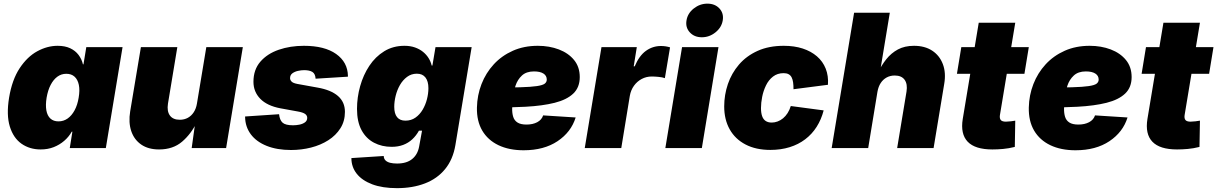

<svg xmlns="http://www.w3.org/2000/svg" viewBox="-20 -796 6542 1032"><path d="M198.7 7.3Q139.6 7.3 95.7 -23.4Q51.8 -54.2 32.7 -116.2Q13.7 -178.2 28.8 -271Q44.9 -367.7 85.7 -429.4Q126.5 -491.2 180.4 -520.5Q234.4 -549.8 289.6 -549.8Q329.6 -549.8 357.4 -536.6Q385.3 -523.4 402.3 -500.7Q419.4 -478 425.8 -450.2H428.7L443.8 -542.5H638.7L548.8 0H355L369.1 -88.4H365.7Q350.1 -60.5 325.2 -39.1Q300.3 -17.6 268.6 -5.1Q236.8 7.3 198.7 7.3ZM294.4 -143.6Q321.8 -143.6 343.8 -159.2Q365.7 -174.8 381.1 -203.4Q396.5 -231.9 402.8 -271Q409.7 -311 403.8 -339.6Q397.9 -368.2 380.9 -383.8Q363.8 -399.4 336.4 -399.4Q309.6 -399.4 288.3 -383.8Q267.1 -368.2 252.2 -339.6Q237.3 -311 230.5 -271Q224.1 -231.4 229.2 -202.6Q234.4 -173.8 251 -158.7Q267.6 -143.6 294.4 -143.6Z M835 7.3Q777.3 7.3 739.3 -18.8Q701.2 -44.9 685.5 -91.3Q669.9 -137.7 679.7 -197.3L737.3 -542.5H933.1L882.8 -238.8Q876.5 -198.2 893.1 -175.3Q909.7 -152.3 946.3 -152.3Q970.7 -152.3 989.7 -162.8Q1008.8 -173.3 1021.5 -192.9Q1034.2 -212.4 1038.6 -239.7L1088.9 -542.5H1285.2L1195.3 0H1010.3L1029.8 -140.1H1038.1Q1008.3 -77.1 959.2 -34.9Q910.2 7.3 835 7.3Z M1544.4 10.3Q1468.8 10.3 1413.3 -12Q1357.9 -34.2 1328.1 -74.2Q1298.3 -114.3 1297.4 -167Q1297.4 -168 1297.4 -168.7Q1297.4 -169.4 1297.4 -169.9L1480 -182.1Q1483.4 -150.4 1499 -136.5Q1514.6 -122.6 1555.2 -122.6Q1571.8 -122.6 1589.1 -126Q1606.4 -129.4 1618.9 -138.2Q1631.3 -147 1631.3 -162.6Q1631.3 -175.3 1619.9 -183.6Q1608.4 -191.9 1580.6 -196.8L1486.8 -213.9Q1415.5 -227.5 1378.9 -265.1Q1342.3 -302.7 1342.3 -356.4Q1342.3 -421.4 1379.4 -464.4Q1416.5 -507.3 1478.3 -528.6Q1540 -549.8 1613.3 -549.8Q1724.6 -549.8 1786.6 -505.9Q1848.6 -461.9 1850.1 -388.2Q1850.1 -387.2 1849.9 -386Q1849.6 -384.8 1849.6 -383.8L1676.3 -373Q1674.8 -399.4 1659.2 -409.2Q1643.6 -418.9 1614.7 -418.9Q1599.1 -418.9 1581.5 -415Q1564 -411.1 1551.5 -401.9Q1539.1 -392.6 1539.1 -376Q1539.1 -366.2 1547.1 -357.7Q1555.2 -349.1 1579.1 -344.7L1687 -325.2Q1759.3 -312.5 1796.6 -280Q1834 -247.6 1834 -194.8Q1834 -145 1809.8 -106.7Q1785.6 -68.4 1744.6 -42.2Q1703.6 -16.1 1651.9 -2.9Q1600.1 10.3 1544.4 10.3Z M2113.8 215.3Q2035.2 215.3 1980.5 194.6Q1925.8 173.8 1897.2 137.5Q1868.7 101.1 1868.7 53.7L2042.5 42.5Q2043 57.1 2051.8 65.9Q2060.5 74.7 2076.4 78.9Q2092.3 83 2114.3 83Q2165.5 83 2195.3 58.8Q2225.1 34.7 2232.9 -8.8L2248.5 -93.8H2231.9Q2216.8 -66.4 2195.6 -46.9Q2174.3 -27.3 2147 -17.1Q2119.6 -6.8 2085 -6.8Q2032.2 -6.8 1990 -29.1Q1947.8 -51.3 1923.3 -96.4Q1898.9 -141.6 1898.9 -210.9Q1898.9 -272.5 1915.8 -332.8Q1932.6 -393.1 1965.1 -442.1Q1997.6 -491.2 2045.2 -520.5Q2092.8 -549.8 2153.8 -549.8Q2185.5 -549.8 2210.4 -541Q2235.4 -532.2 2253.7 -517.3Q2272 -502.4 2283.7 -483.6Q2295.4 -464.8 2300.3 -443.8H2304.2L2320.8 -542.5H2515.1L2427.7 -16.1Q2414.6 61.5 2372.3 113Q2330.1 164.6 2263.9 189.9Q2197.8 215.3 2113.8 215.3ZM2159.2 -147.5Q2189.9 -147.5 2213.1 -163.8Q2236.3 -180.2 2251.7 -206.3Q2267.1 -232.4 2274.9 -262.9Q2282.7 -293.5 2282.7 -321.8Q2282.7 -359.4 2266.8 -379.6Q2251 -399.9 2220.7 -399.9Q2190.9 -399.9 2168 -382.8Q2145 -365.7 2129.6 -338.9Q2114.3 -312 2106.7 -281Q2099.1 -250 2099.1 -221.7Q2099.1 -185.1 2114.3 -166.3Q2129.4 -147.5 2159.2 -147.5Z M2794.4 11.7Q2716.3 11.7 2659.2 -15.6Q2602.1 -43 2572 -94.2Q2542 -145.5 2543.5 -217.8Q2544.9 -284.2 2568.1 -344Q2591.3 -403.8 2634 -450.2Q2676.8 -496.6 2736.6 -523.2Q2796.4 -549.8 2870.6 -549.8Q2932.6 -549.8 2983.9 -530.3Q3035.2 -510.7 3065.7 -473.4Q3096.2 -436 3096.2 -381.8Q3096.2 -326.2 3061.3 -293Q3026.4 -259.8 2961.2 -243.4Q2896 -227.1 2804.9 -222.2Q2713.9 -217.3 2601.1 -217.3L2619.1 -325.2Q2716.3 -325.2 2775.6 -326.9Q2835 -328.6 2866 -333.3Q2897 -337.9 2908 -346.4Q2918.9 -355 2918.9 -368.2Q2918.9 -389.2 2901.1 -400.6Q2883.3 -412.1 2850.1 -412.1Q2809.1 -412.1 2785.4 -390.1Q2761.7 -368.2 2751 -335.7Q2740.2 -303.2 2736.8 -269.5Q2733.4 -235.8 2732.9 -212.9Q2732.4 -187.5 2738.5 -168Q2744.6 -148.4 2761.5 -137.5Q2778.3 -126.5 2810.1 -126.5Q2843.8 -126.5 2867.7 -139.2Q2891.6 -151.9 2899.4 -175.8L3074.2 -164.6Q3049.8 -85.9 2976.8 -37.1Q2903.8 11.7 2794.4 11.7Z M3123 0 3212.9 -542.5H3402.8L3386.2 -439.5H3391.6Q3415.5 -496.6 3451.9 -522.7Q3488.3 -548.8 3532.7 -548.8Q3545.4 -548.8 3557.9 -546.9Q3570.3 -544.9 3581.5 -541.5L3553.7 -376Q3540.5 -380.9 3519.5 -382.8Q3498.5 -384.8 3482.9 -384.8Q3454.1 -384.8 3429.2 -371.6Q3404.3 -358.4 3387.5 -335Q3370.6 -311.5 3365.2 -280.3L3319.3 0Z M3556.2 0 3646 -542.5H3841.8L3752.4 0ZM3752.4 -595.7Q3711.9 -595.7 3687.7 -622.1Q3663.6 -648.4 3669.9 -686Q3675.8 -724.1 3708.7 -750.2Q3741.7 -776.4 3782.2 -776.4Q3823.2 -776.4 3847.2 -750.2Q3871.1 -724.1 3864.7 -686Q3858.4 -648.4 3825.7 -622.1Q3793 -595.7 3752.4 -595.7Z M4120.6 9.8Q4043 9.8 3987.3 -19.3Q3931.6 -48.3 3902.1 -100.8Q3872.6 -153.3 3872.6 -224.1Q3872.6 -285.6 3892.3 -344Q3912.1 -402.3 3952.1 -449Q3992.2 -495.6 4052.5 -522.7Q4112.8 -549.8 4192.9 -549.8Q4249.5 -549.8 4294.4 -535.2Q4339.4 -520.5 4371.1 -493.2Q4402.8 -465.8 4418.2 -427Q4433.6 -388.2 4430.2 -340.3L4245.1 -316.4Q4245.1 -337.4 4242.9 -353.3Q4240.7 -369.1 4234.9 -380.4Q4229 -391.6 4218.5 -397.2Q4208 -402.8 4191.9 -402.8Q4158.7 -402.8 4135 -384.5Q4111.3 -366.2 4097.2 -336.9Q4083 -307.6 4076.7 -275.4Q4070.3 -243.2 4070.3 -215.3Q4070.3 -189.5 4076.4 -171.9Q4082.5 -154.3 4095.5 -145.8Q4108.4 -137.2 4127.9 -137.2Q4144 -137.2 4159.7 -143.1Q4175.3 -148.9 4189 -160.2Q4202.6 -171.4 4213.4 -188.2Q4224.1 -205.1 4230.5 -226.1L4407.2 -202.6Q4394.5 -153.8 4369.6 -114.5Q4344.7 -75.2 4308.1 -47.4Q4271.5 -19.5 4224.4 -4.9Q4177.2 9.8 4120.6 9.8Z M4696.3 -302.7 4646.5 0H4450.2L4570.8 -727.5H4762.7L4709 -402.8H4697.3Q4717.3 -444.3 4743.7 -477.5Q4770 -510.7 4806.4 -530.3Q4842.8 -549.8 4892.6 -549.8Q4950.7 -549.8 4990.5 -523.7Q5030.3 -497.6 5047.9 -451.2Q5065.4 -404.8 5055.2 -345.2L4998 0H4802.2L4852.5 -303.7Q4858.9 -344.2 4842.3 -367.2Q4825.7 -390.1 4789.1 -390.1Q4765.1 -390.1 4745.8 -379.6Q4726.6 -369.1 4713.9 -349.9Q4701.2 -330.6 4696.3 -302.7Z M5509.8 -542.5 5486.3 -399.4H5123.5L5147 -542.5ZM5240.7 -673.8H5437L5354.5 -176.8Q5352.1 -159.2 5359.4 -150.6Q5366.7 -142.1 5386.7 -142.1Q5396 -142.1 5413.6 -144Q5431.2 -146 5437 -147.5L5434.6 -6.3Q5401.9 2 5371.6 4.6Q5341.3 7.3 5314 7.3Q5221.2 7.3 5181.4 -34.2Q5141.6 -75.7 5154.8 -156.7Z M5760.7 11.7Q5682.6 11.7 5625.5 -15.6Q5568.4 -43 5538.3 -94.2Q5508.3 -145.5 5509.8 -217.8Q5511.2 -284.2 5534.4 -344Q5557.6 -403.8 5600.3 -450.2Q5643.1 -496.6 5702.9 -523.2Q5762.7 -549.8 5836.9 -549.8Q5898.9 -549.8 5950.2 -530.3Q6001.5 -510.7 6032 -473.4Q6062.5 -436 6062.5 -381.8Q6062.5 -326.2 6027.6 -293Q5992.7 -259.8 5927.5 -243.4Q5862.3 -227.1 5771.2 -222.2Q5680.2 -217.3 5567.4 -217.3L5585.4 -325.2Q5682.6 -325.2 5741.9 -326.9Q5801.3 -328.6 5832.3 -333.3Q5863.3 -337.9 5874.3 -346.4Q5885.3 -355 5885.3 -368.2Q5885.3 -389.2 5867.4 -400.6Q5849.6 -412.1 5816.4 -412.1Q5775.4 -412.1 5751.7 -390.1Q5728 -368.2 5717.3 -335.7Q5706.5 -303.2 5703.1 -269.5Q5699.7 -235.8 5699.2 -212.9Q5698.7 -187.5 5704.8 -168Q5710.9 -148.4 5727.8 -137.5Q5744.6 -126.5 5776.4 -126.5Q5810.1 -126.5 5834 -139.2Q5857.9 -151.9 5865.7 -175.8L6040.5 -164.6Q6016.1 -85.9 5943.1 -37.1Q5870.1 11.7 5760.7 11.7Z M6502.4 -542.5 6479 -399.4H6116.2L6139.6 -542.5ZM6233.4 -673.8H6429.7L6347.2 -176.8Q6344.7 -159.2 6352.1 -150.6Q6359.4 -142.1 6379.4 -142.1Q6388.7 -142.1 6406.2 -144Q6423.8 -146 6429.7 -147.5L6427.2 -6.3Q6394.5 2 6364.3 4.6Q6334 7.3 6306.6 7.3Q6213.9 7.3 6174.1 -34.2Q6134.3 -75.7 6147.5 -156.7Z"/></svg>

Font: Inter 16pt Black
Style: Italic
Weight: 900
Italic angle: -9.3988°
Version: Version 4.001;git-66647c0bb